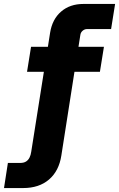

<svg xmlns="http://www.w3.org/2000/svg" viewBox="-117 -750 603 973"><path d="M-96.7 203 -77 75.7H-14.3Q3.3 75.7 14.7 68.7Q26 61.7 32.5 48.8Q39 36 41.3 18.7L105.3 -386H20L40.3 -512.7H125.7L137 -584.7Q148 -652.7 192.7 -691.3Q237.3 -730 306 -730H466.3L446 -602.7H324Q312 -602.7 302.2 -594.5Q292.3 -586.3 290.3 -573.7L280.7 -512.7H409.7L389.3 -386H260.3L194 37.7Q182 116.3 131.5 159.7Q81 203 0.3 203Z"/></svg>

Font: MuseoModerno Thin
Style: Italic
Weight: 100
Italic angle: -9°
Designer: Pablo Cosgaya, Héctor Gatti, Marcela Romero, and the Authors of The MuseoModerno Project.
Foundry: Omnibus-Type Team
Version: Version 1.003